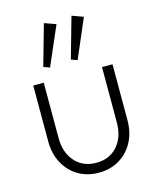

<svg xmlns="http://www.w3.org/2000/svg" viewBox="-112 -813 737 901"><g transform="rotate(-15 256.5 -362.5)"><path d="M257 10Q200 10 156.5 -16Q113 -42 88.5 -88Q64 -134 64 -194V-465H115V-196Q115 -126 153.5 -82Q192 -38 257 -38Q321 -38 359.5 -81.5Q398 -125 398 -196V-465H449V-194Q449 -134 424.5 -88Q400 -42 356.5 -16Q313 10 257 10ZM162 -526 132 -537 188 -735 244 -715ZM296 -526 266 -537 322 -735 377 -715Z"/></g></svg>

Font: Outfit ExtraLight
Style: Regular
Weight: 200
Designer: Rodrigo Fuenzalida
Foundry: fragTYPE
Version: Version 1.100; ttfautohint (v1.8.4.7-5d5b);gftools[0.9.27]